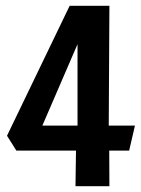

<svg xmlns="http://www.w3.org/2000/svg" viewBox="-20 -640 484 660"><path d="M239.5 0 241.2 -122.4H36.2L4.1 -173.4L219.4 -620H356.1L353.8 -208.2H443.9L424 -122.4H355.5L356.1 0ZM125.6 -208.2H246.5V-488.1Z"/></svg>

Font: Smooch Sans Thin
Style: Regular
Weight: 100
Designer: Robert E. Leuschke
Foundry: Robert E. Leuschke
Version: Version 1.010